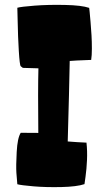

<svg xmlns="http://www.w3.org/2000/svg" viewBox="-20 -774 466 800"><path d="M66.4 -220.7 139.6 -220.2Q137.7 -400.4 140.1 -489.3L75.2 -491.2L66.4 -498Q62 -502 58.3 -562.7Q54.7 -623.5 53.7 -682.6L52.2 -741.7Q67.4 -746.1 124.3 -750.5Q181.2 -754.9 250.7 -753.4Q320.3 -752 351.6 -741.2Q352.5 -734.9 353.5 -724.1Q354.5 -713.4 357.2 -683.3Q359.9 -653.3 361.3 -627Q362.8 -600.6 362.8 -571.3Q362.8 -542 359.9 -524.4Q282.7 -521.5 270.5 -520Q268.6 -408.7 262.2 -184.6Q269.5 -183.6 303.5 -181.6Q337.4 -179.7 340.3 -179.7Q344.2 -145.5 342.5 -107.2Q340.8 -68.8 336.4 -38.1L332 -6.8Q300.3 3.9 235.8 5.4Q171.4 6.8 119.6 2.4Q67.9 -2 52.2 -6.3Q50.3 -24.9 48.3 -53.7Q46.4 -82.5 49.6 -140.9Q52.7 -199.2 66.4 -220.7Z"/></svg>

Font: Noot
Style: Regular
Weight: 400
Designer: Amos Jerbi
Foundry: Amos Jerbi
Version: Version 1.000;PS 001.001;hotconv 1.0.56